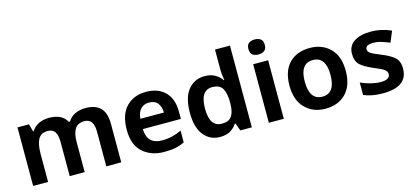

<svg xmlns="http://www.w3.org/2000/svg" viewBox="-63 -1237 3725 1724"><g transform="rotate(-15 1799.5 -375.0)"><path d="M711 -554Q663 -554 618.5 -535Q574 -516 549 -473H537Q495 -554 371 -554Q324 -554 280.5 -535Q237 -516 212 -474H205L186 -544H79V0H218V-260Q218 -348 243 -395.5Q268 -443 333 -443Q419 -443 419 -323V0H558V-278Q558 -358 584.5 -400.5Q611 -443 673 -443Q759 -443 759 -323V0H898V-355Q898 -460 851 -507Q804 -554 711 -554Z M1275 -554Q1161 -554 1091 -482Q1021 -410 1021 -268Q1021 -128 1098.5 -59Q1176 10 1297 10Q1358 10 1402 1Q1446 -8 1486 -28V-137Q1441 -116 1398.5 -105.5Q1356 -95 1304 -95Q1167 -95 1162 -238H1516V-307Q1516 -425 1451.5 -489.5Q1387 -554 1275 -554ZM1276 -454Q1331 -454 1357 -420Q1383 -386 1384 -333H1165Q1170 -394 1200 -424Q1230 -454 1276 -454Z M1862 -101Q1749 -101 1749 -269Q1749 -441 1860 -441Q1930 -441 1955.5 -397Q1981 -353 1981 -270V-254Q1980 -178 1953.5 -139.5Q1927 -101 1862 -101ZM1816 10Q1876 10 1913.5 -13.5Q1951 -37 1973 -71H1979L2005 0H2112V-760H1973V-579Q1973 -549 1976.5 -519.5Q1980 -490 1983 -475H1978Q1955 -508 1916.5 -531Q1878 -554 1819 -554Q1725 -554 1666.5 -482.5Q1608 -411 1608 -271Q1608 -132 1665.5 -61Q1723 10 1816 10Z M2340 -756Q2309 -756 2286.5 -741Q2264 -726 2264 -686Q2264 -647 2286.5 -631.5Q2309 -616 2340 -616Q2371 -616 2393.5 -631.5Q2416 -647 2416 -686Q2416 -726 2393.5 -741Q2371 -756 2340 -756ZM2409 -544H2270V0H2409Z M3058 -273Q3058 -409 2985 -481.5Q2912 -554 2798 -554Q2676 -554 2605.5 -481.5Q2535 -409 2535 -273Q2535 -137 2608.5 -63.5Q2682 10 2795 10Q2916 10 2987 -63.5Q3058 -137 3058 -273ZM2677 -273Q2677 -442 2796 -442Q2916 -442 2916 -273Q2916 -102 2797 -102Q2677 -102 2677 -273Z M3560 -160Q3560 -231 3518.5 -265.5Q3477 -300 3406 -328Q3333 -357 3310.5 -372.5Q3288 -388 3288 -410Q3288 -451 3362 -451Q3399 -451 3435 -439.5Q3471 -428 3511 -412L3553 -513Q3462 -554 3365 -554Q3267 -554 3209 -516Q3151 -478 3151 -404Q3151 -335 3188.5 -300.5Q3226 -266 3303 -234Q3383 -201 3403 -184Q3423 -167 3423 -145Q3423 -93 3335 -93Q3295 -93 3244.5 -105.5Q3194 -118 3152 -138V-22Q3226 10 3330 10Q3560 10 3560 -160Z"/></g></svg>

Font: Noto Sans UI
Style: Bold
Weight: 700
Designer: Monotype Design Team
Foundry: Monotype Imaging Inc.
Version: Version 1.901